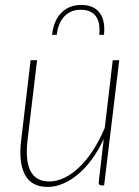

<svg xmlns="http://www.w3.org/2000/svg" viewBox="-20 -730 549 756"><path d="M449.5 -493 390 0H379.5Q373.5 0 371 -3.5Q368.5 -7 368.5 -11.5L388.5 -183Q368.5 -139.5 343 -104.5Q317.5 -69.5 288.8 -45Q260 -20.5 229 -7.2Q198 6 167.5 6Q103.5 6 78 -42.5Q52.5 -91 63.5 -179L100.5 -493H126L88.5 -179Q84 -140 86.5 -109.8Q89 -79.5 99.2 -58.5Q109.5 -37.5 128 -26.5Q146.5 -15.5 174 -15.5Q204 -15.5 234.2 -30.2Q264.5 -45 293 -72.5Q321.5 -100 346.8 -139Q372 -178 392.5 -226.5L424 -493ZM300.5 -710.5Q328 -710.5 346.2 -701.2Q364.5 -692 375 -675.8Q385.5 -659.5 388.8 -638.2Q392 -617 389.5 -593H371Q373 -612.5 370.8 -630.2Q368.5 -648 360.2 -661.8Q352 -675.5 336.8 -683.5Q321.5 -691.5 298.5 -691.5Q275 -691.5 258.2 -683.5Q241.5 -675.5 230 -661.8Q218.5 -648 212 -630.2Q205.5 -612.5 203.5 -593H185Q187.5 -617 195.5 -638.2Q203.5 -659.5 217.8 -675.8Q232 -692 252.5 -701.2Q273 -710.5 300.5 -710.5Z"/></svg>

Font: Lato ExtraLight
Style: Italic
Weight: 275
Italic angle: -7°
Designer: Lukasz Dziedzic with Adam Twardoch and Botio Nikoltchev
Foundry: tyPoland Lukasz Dziedzic
Version: Version 2.015; 2015-08-06; http://www.latofonts.com/